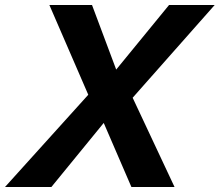

<svg xmlns="http://www.w3.org/2000/svg" viewBox="-57 -750 881 770"><path d="M804 -730 475 -358 643 0H470L359 -257L149 0H-37L297 -370L141 -730H312L409 -471L621 -730Z"/></svg>

Font: Nacelle Bold
Style: Italic
Weight: 700
Italic angle: -12°
Designer: Sora Sagano
Foundry: Sora Sagano
Version: Version 1.000;FEAKit 1.0